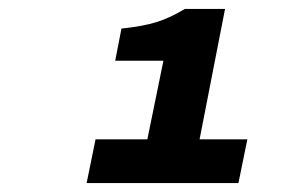

<svg xmlns="http://www.w3.org/2000/svg" viewBox="-20 -778 640 430"><path d="M174 -368 194 -466H310L346 -642H238L252 -714Q300 -719 330.5 -728.5Q361 -738 394 -758H484L427 -466H534L514 -368Z"/></svg>

Font: Source Code Pro Black
Style: Italic
Weight: 900
Italic angle: -11°
Monospace: yes
Designer: Paul D. Hunt, Teo Tuominen
Foundry: Adobe Systems Incorporated
Version: Version 1.050;PS 1.000;hotconv 16.6.51;makeotf.lib2.5.65220